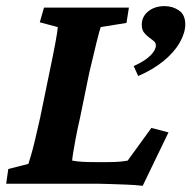

<svg xmlns="http://www.w3.org/2000/svg" viewBox="-26 -598 623 625"><path d="M438.5 6.8Q413.1 3.9 384.8 2.9Q356.4 2 331.1 1Q305.7 0 290 0H-5.9L1 -47.9L66.4 -64.5Q69.3 -73.2 75.2 -93.3Q81.1 -113.3 88.4 -144Q95.7 -174.8 104.5 -213.9L134.8 -361.3Q147.5 -421.9 154.3 -458.5Q161.1 -495.1 162.1 -509.8L103.5 -525.4L117.2 -573.2H393.6L385.7 -523.4L301.8 -509.8Q297.9 -499 288.1 -459.5Q278.3 -419.9 264.6 -361.3L234.4 -213.9Q225.6 -175.8 220.2 -146.5Q214.8 -117.2 211.9 -99.1Q209 -81.1 209 -75.2Q224.6 -72.3 242.2 -71.3Q259.8 -70.3 285.2 -70.3H322.3Q350.6 -70.3 364.7 -71.8Q378.9 -73.2 389.6 -75.2L466.8 -181.6L522.5 -167ZM423.8 -350.6 409.2 -382.8Q447.3 -400.4 464.4 -418Q481.4 -435.5 481.4 -450.2Q481.4 -459 474.1 -464.8Q466.8 -470.7 458 -477.1Q449.2 -483.4 442.4 -492.7Q435.5 -502 435.5 -517.6Q435.5 -543.9 456.5 -561Q477.5 -578.1 509.8 -578.1Q536.1 -578.1 556.6 -564Q577.1 -549.8 577.1 -518.6Q577.1 -491.2 559.1 -459.5Q541 -427.7 506.3 -399.4Q471.7 -371.1 423.8 -350.6Z"/></svg>

Font: Crimson Pro ExtraLight
Style: Bold Italic
Weight: 700
Italic angle: -12°
Version: Version 1.002